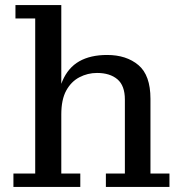

<svg xmlns="http://www.w3.org/2000/svg" viewBox="-20 -738 719 758"><path d="M33 0V-53H119V-665H41V-718H222V-53H297V0ZM398 0V-53H473V-345Q473 -400 443.5 -425Q414 -450 363 -450Q326 -450 293.5 -433Q261 -416 241.5 -380.5Q222 -345 222 -286L204 -285Q204 -366 226.5 -418.5Q249 -471 293 -496Q337 -521 403 -521Q479 -521 526.5 -481Q574 -441 574 -348V-53H649V0Z"/></svg>

Font: Montagu Slab 24pt
Style: Regular
Weight: 400
Designer: Florian Karsten
Foundry: Florian Karsten
Version: Version 1.000